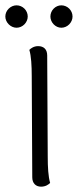

<svg xmlns="http://www.w3.org/2000/svg" viewBox="-33 -690 292 720"><path d="M29 -586C52 -586 71 -606 71 -628C71 -651 52 -670 29 -670C7 -670 -13 -651 -13 -628C-13 -606 7 -586 29 -586ZM197 -586C220 -586 239 -606 239 -628C239 -651 220 -670 197 -670C175 -670 156 -651 156 -628C156 -606 175 -586 197 -586ZM146 -103 144 -482C144 -505 131 -517 110 -517C94 -517 83 -509 77 -503C84 -480 86 -444 86 -405L88 -25C88 -3 101 10 121 10C138 10 149 2 155 -4C148 -28 146 -63 146 -103Z"/></svg>

Font: Arima Koshi Light
Style: Regular
Weight: 300
Designer: Joana Correia and Natanael Gama
Foundry: NDISCOVER
Version: Version 1.019;PS 001.019;hotconv 1.0.88;makeotf.lib2.5.64775